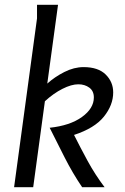

<svg xmlns="http://www.w3.org/2000/svg" viewBox="-20 -784 522 804"><path d="M330 -503Q391 -503 422.5 -472Q454 -441 454 -397Q454 -344 415 -295.5Q376 -247 290 -219Q316 -167 347 -110Q378 -53 418 0H324Q284 -59 250.5 -125Q217 -191 188 -249Q273 -258 323 -294Q373 -330 373 -376Q373 -403 354 -417Q335 -431 308 -431Q279 -431 241.5 -412Q204 -393 168 -360L119 0H39L135 -707V-764H223L178 -434Q209 -462 249.5 -482.5Q290 -503 330 -503Z"/></svg>

Font: Rosario Light
Style: Italic
Weight: 300
Italic angle: -8.05°
Designer: Hector Gatti
Foundry: Omnibus Type
Version: Version 1.101; ttfautohint (v1.8.1.43-b0c9)